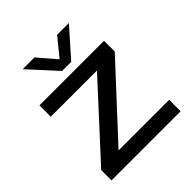

<svg xmlns="http://www.w3.org/2000/svg" viewBox="-189 -801 923 923"><g transform="rotate(-45 272.5 -340.0)"><path d="M164 -78 487 -427V-500H48V-423H362L38 -70V0H508V-78ZM304 -540 428 -680H348L273 -588L194 -680H114L242 -540Z"/></g></svg>

Font: Gully
Style: Regular
Weight: 400
Designer: jaikishan Patel
Foundry: MagicType
Version: Version 1.000;Glyphs 3.2 (3242)